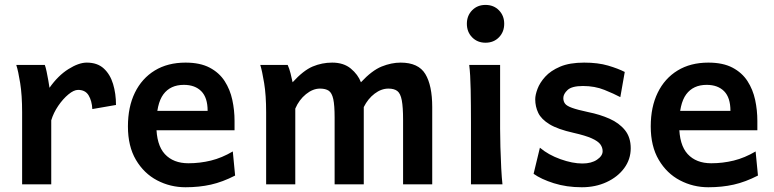

<svg xmlns="http://www.w3.org/2000/svg" viewBox="-20 -769 3229 801"><path d="M193.8 0H72.3V-300.3Q72.3 -372.1 64.2 -422.4Q56.2 -472.7 47.9 -498H167Q170.9 -487.8 174.6 -469.7Q178.2 -451.7 181.6 -433.1Q185.1 -414.6 186.5 -402.8Q222.2 -453.6 265.4 -480.7Q308.6 -507.8 341.8 -507.8Q386.2 -507.8 412.8 -483.4Q439.5 -459 451.7 -418.7Q463.9 -378.4 463.9 -331.1L365.2 -314Q363.3 -348.6 349.6 -371.3Q335.9 -394 305.7 -394Q288.1 -394 265.4 -375.2Q242.7 -356.4 222.9 -327.4Q203.1 -298.3 193.8 -267.1Z M958.5 -225.6H587.4V-306.6H846.2Q846.2 -361.8 819.8 -388.4Q793.5 -415 747.1 -415Q690.9 -415 661.6 -375.5Q632.3 -335.9 632.3 -246.6Q632.3 -164.6 667.7 -126.2Q703.1 -87.9 766.1 -87.9Q814 -87.9 859.9 -99.1Q905.8 -110.4 951.2 -137.2L960.9 -36.6Q908.7 -9.8 859.9 1.2Q811 12.2 753.9 12.2Q690.4 12.2 635.5 -16.6Q580.6 -45.4 547.1 -102.1Q513.7 -158.7 513.7 -241.7Q513.7 -322.8 542.7 -382.3Q571.8 -441.9 625.7 -474.9Q679.7 -507.8 753.9 -507.8Q814.9 -507.8 854.7 -486.8Q894.5 -465.8 917.2 -430.7Q939.9 -395.5 949.2 -352.3Q958.5 -309.1 958.5 -264.6Q958.5 -258.3 958.5 -245.4Q958.5 -232.4 958.5 -225.6Z M1497.6 -322.3V0H1376V-278.3Q1376 -329.6 1370.4 -355.5Q1364.7 -381.3 1351.6 -390.4Q1338.4 -399.4 1314.9 -399.4Q1285.2 -399.4 1256.3 -376Q1227.5 -352.5 1211.9 -315.9V0H1090.3V-300.3Q1090.3 -372.1 1082 -422.4Q1073.7 -472.7 1065.9 -498H1180.2Q1187 -483.4 1192.1 -463.1Q1197.3 -442.9 1200.7 -425.8Q1245.6 -475.1 1284.4 -491.5Q1323.2 -507.8 1365.7 -507.8Q1413.6 -507.8 1443.6 -482.9Q1473.6 -458 1485.8 -425.8Q1531.7 -475.1 1572.3 -491.5Q1612.8 -507.8 1651.4 -507.8Q1725.6 -507.8 1754.4 -460.2Q1783.2 -412.6 1783.2 -322.3V0H1661.6V-268.6Q1661.6 -322.3 1656.2 -350.6Q1650.9 -378.9 1637.7 -389.2Q1624.5 -399.4 1600.6 -399.4Q1570.8 -399.4 1543 -378.4Q1515.1 -357.4 1497.6 -322.3Z M1937.5 -498H2066.4Q2066.4 -451.2 2066.4 -398.7Q2066.4 -346.2 2066.4 -301.5Q2066.4 -256.8 2066.4 -231.9Q2066.4 -200.7 2067.6 -156Q2068.8 -111.3 2071 -68.8Q2073.2 -26.4 2076.2 0H1944.8Q1944.8 -35.2 1944.8 -82.5Q1944.8 -129.9 1944.8 -177Q1944.8 -224.1 1944.8 -258.8Q1944.8 -330.1 1943.6 -394.8Q1942.4 -459.5 1937.5 -498ZM1927.7 -669.9Q1927.7 -703.6 1949.7 -726.1Q1971.7 -748.5 2005.4 -748.5Q2039.6 -748.5 2061.5 -726.1Q2083.5 -703.6 2083.5 -669.9Q2083.5 -635.7 2061.5 -613.3Q2039.6 -590.8 2005.4 -590.8Q1971.7 -590.8 1949.7 -613.3Q1927.7 -635.7 1927.7 -669.9Z M2586.4 -468.8 2567.9 -363.8Q2541.5 -377.9 2501.5 -394Q2461.4 -410.2 2412.1 -410.2Q2365.7 -410.2 2347.9 -393.6Q2330.1 -377 2330.1 -359.9Q2330.1 -346.2 2337.2 -336.7Q2344.2 -327.1 2366.5 -319.1Q2388.7 -311 2434.1 -301.3Q2482.9 -291.5 2522.9 -273.7Q2563 -255.9 2587.2 -226.1Q2611.3 -196.3 2611.3 -150.4Q2611.3 -104.5 2584.2 -67.6Q2557.1 -30.8 2510.7 -9.3Q2464.4 12.2 2407.2 12.2Q2343.8 12.2 2290.5 -4.6Q2237.3 -21.5 2206.1 -43.9L2232.4 -152.8Q2267.6 -123 2317.9 -105Q2368.2 -86.9 2409.7 -86.9Q2447.3 -86.9 2470.7 -102.8Q2494.1 -118.7 2494.1 -138.2Q2494.1 -153.8 2484.4 -167Q2474.6 -180.2 2448.5 -191.9Q2422.4 -203.6 2373 -214.8Q2307.1 -229.5 2272.7 -250.5Q2238.3 -271.5 2225.6 -297.9Q2212.9 -324.2 2212.9 -355Q2212.9 -372.6 2222.4 -398.2Q2231.9 -423.8 2254.6 -449Q2277.3 -474.1 2316.9 -491Q2356.4 -507.8 2417 -507.8Q2474.6 -507.8 2516.8 -495.4Q2559.1 -482.9 2586.4 -468.8Z M3139.6 -225.6H2768.6V-306.6H3027.3Q3027.3 -361.8 3001 -388.4Q2974.6 -415 2928.2 -415Q2872.1 -415 2842.8 -375.5Q2813.5 -335.9 2813.5 -246.6Q2813.5 -164.6 2848.9 -126.2Q2884.3 -87.9 2947.3 -87.9Q2995.1 -87.9 3041 -99.1Q3086.9 -110.4 3132.3 -137.2L3142.1 -36.6Q3089.8 -9.8 3041 1.2Q2992.2 12.2 2935.1 12.2Q2871.6 12.2 2816.7 -16.6Q2761.7 -45.4 2728.3 -102.1Q2694.8 -158.7 2694.8 -241.7Q2694.8 -322.8 2723.9 -382.3Q2752.9 -441.9 2806.9 -474.9Q2860.8 -507.8 2935.1 -507.8Q2996.1 -507.8 3035.9 -486.8Q3075.7 -465.8 3098.4 -430.7Q3121.1 -395.5 3130.4 -352.3Q3139.6 -309.1 3139.6 -264.6Q3139.6 -258.3 3139.6 -245.4Q3139.6 -232.4 3139.6 -225.6Z"/></svg>

Font: Kanchenjunga
Style: Bold
Weight: 700
Designer: Becca Hirsbrunner Spalinger
Foundry: SIL International
Version: Version 2.001